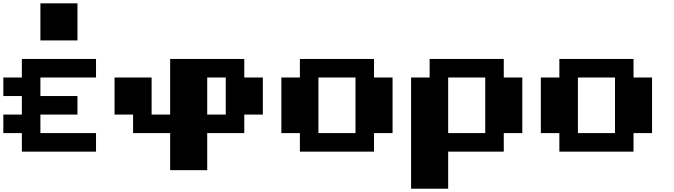

<svg xmlns="http://www.w3.org/2000/svg" viewBox="-20 -909 4040 1151"><path d="M444.4 -666.7H222.2V-888.9H444.4ZM555.6 -555.6V-444.4H222.2V-333.3H444.4V-222.2H222.2V-111.1H555.6V0H111.1V-111.1H0V-222.2H111.1V-333.3H0V-444.4H111.1V-555.6Z M1000 -222.2V-555.6H1444.4V-444.4H1555.6V-222.2H1444.4V-111.1H1222.2V111.1H1000V-111.1H777.8V-222.2H666.7V-444.4H888.9V-222.2ZM1222.2 -222.2H1333.3V-444.4H1222.2Z M1777.8 -111.1H1666.7V-444.4H1777.8V-555.6H2222.2V-444.4H2333.3V-111.1H2222.2V0H1777.8ZM2111.1 -444.4H1888.9V-111.1H2111.1Z M3000 -555.6V-444.4H3111.1V-111.1H3000V0H2666.7V222.2H2444.4V-444.4H2555.6V-555.6ZM2888.9 -444.4H2666.7V-111.1H2888.9Z M3333.3 -111.1H3222.2V-444.4H3333.3V-555.6H3777.8V-444.4H3888.9V-111.1H3777.8V0H3333.3ZM3666.7 -444.4H3444.4V-111.1H3666.7Z"/></svg>

Font: Pixeloid Sans
Style: Bold
Weight: 700
Monospace: yes
Designer: GGBot
Version: 0.3